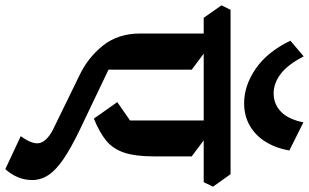

<svg xmlns="http://www.w3.org/2000/svg" viewBox="-287 -714 1162 722"><g transform="rotate(90 294.0 -353.0)"><path d="M569 208 445 150Q477 106 471 79.5Q465 53 423 30L218 -70Q150 -102 104.5 -159Q59 -216 59 -299V-581L104 -561L195 -493V-180L417 -74Q488 -40 530 -11.5Q572 17 591 45.5Q610 74 610 107Q610 135 599.5 160.5Q589 186 569 208ZM379 -125 317 -213 386 -261V-581L430 -561L521 -493V-349Q521 -281 507 -239Q493 -197 462 -171.5Q431 -146 379 -125ZM0 -538 -47 -605 -30 -639H588L635 -573L618 -538ZM321 -690Q255 -690 191.5 -733.5Q128 -777 86 -864L145 -914Q176 -854 211 -827.5Q246 -801 284 -801Q325 -801 353.5 -829Q382 -857 393 -913L499 -860Q490 -809 466 -770.5Q442 -732 405 -711Q368 -690 321 -690Z"/></g></svg>

Font: Eczar SemiBold
Style: Regular
Weight: 600
Designer: Vaibhav Singh
Foundry: Rosetta Type Foundry
Version: Version 2.000